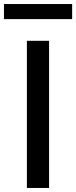

<svg xmlns="http://www.w3.org/2000/svg" viewBox="-53 -929 377 949"><path d="M189.6 0H79.9V-727.3H189.6ZM303.6 -834.5H-33.4V-909.1H303.6Z"/></svg>

Font: Cannonade Med
Style: Regular
Weight: 500
Designer: Rasmus Andersson
Foundry: rsms
Version: Version 3.012;git-f93a4a705